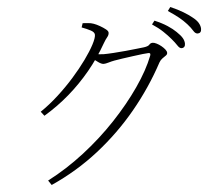

<svg xmlns="http://www.w3.org/2000/svg" viewBox="-57 -856 1113 974"><g transform="rotate(-5 500.0 -368.5)"><path d="M837 -630Q821 -649 799 -670Q777 -691 745 -712L759 -730Q797 -714 823.5 -696.5Q850 -679 866 -663Q886 -644 894.5 -629.5Q903 -615 903 -600Q903 -590 898 -584.5Q893 -579 884 -579Q874 -579 864 -594.5Q854 -610 837 -630ZM924 -697Q906 -717 885 -734Q864 -751 831 -773L845 -792Q882 -776 908.5 -760Q935 -744 952 -730Q973 -714 982 -698.5Q991 -683 991 -668Q991 -657 986 -651.5Q981 -646 972 -646Q960 -646 950.5 -662Q941 -678 924 -697ZM144 -320Q190 -351 235 -392Q280 -433 319 -477Q358 -521 388 -562.5Q418 -604 435 -636.5Q452 -669 452 -685Q452 -698 433.5 -708Q415 -718 388 -728L395 -749Q408 -748 422.5 -747Q437 -746 451 -741Q465 -736 481.5 -726.5Q498 -717 510 -707.5Q522 -698 522 -690Q522 -678 513 -667.5Q504 -657 493 -638Q452 -566 401 -504.5Q350 -443 290.5 -391.5Q231 -340 161 -298ZM151 31Q248 -19 338.5 -89Q429 -159 505 -239.5Q581 -320 637.5 -401.5Q694 -483 722 -555Q727 -569 715 -569Q707 -569 684.5 -566.5Q662 -564 633.5 -560Q605 -556 579.5 -552.5Q554 -549 539 -546Q523 -543 508 -538.5Q493 -534 484 -534Q473 -534 458 -544.5Q443 -555 426 -568L440 -588Q455 -586 466.5 -584.5Q478 -583 487 -583Q507 -583 538 -585Q569 -587 601 -590Q633 -593 658.5 -596Q684 -599 694 -600Q716 -603 722.5 -611Q729 -619 740 -619Q748 -619 760 -613Q772 -607 783 -598Q794 -589 801.5 -579.5Q809 -570 809 -562Q809 -554 801 -548.5Q793 -543 783 -536Q773 -529 766 -517Q700 -394 610.5 -286Q521 -178 410 -91Q299 -4 167 55Z"/></g></svg>

Font: Source Han Serif JP VF
Style: Regular
Weight: 250
Designer: Ryoko NISHIZUKA 西塚涼子 (kana & ideographs); Frank Grießhammer (Latin, Greek & Cyrillic); Wenlong ZHANG 张文龙 (bopomofo); San
Foundry: Adobe
Version: Version 2.001;hotconv 1.1.0;makeotfexe 2.6.0